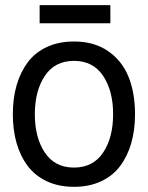

<svg xmlns="http://www.w3.org/2000/svg" viewBox="-20 -701 574 745"><path d="M408.2 -681.2V-610.8H133.8V-681.2ZM267.1 -540Q345.2 -540 399.4 -502.7Q453.6 -465.3 478.8 -402.8Q503.9 -340.3 503.9 -257.8Q503.9 -196.3 489.3 -145.5Q474.6 -94.7 446 -56.6Q417.5 -18.6 371.8 2.7Q326.2 23.9 267.1 23.9Q208 23.9 162.4 2.7Q116.7 -18.6 87.9 -56.6Q59.1 -94.7 44.4 -145.5Q29.8 -196.3 29.8 -257.8Q29.8 -319.3 44.4 -370.1Q59.1 -420.9 87.6 -459.2Q116.2 -497.6 162.1 -518.8Q208 -540 267.1 -540ZM154.1 -406.7Q115.2 -348.6 115.2 -257.8Q115.2 -167 154.1 -108.9Q192.9 -50.8 267.1 -50.8Q341.3 -50.8 380.1 -108.9Q418.9 -167 418.9 -257.8Q418.9 -348.6 380.1 -406.7Q341.3 -464.8 267.1 -464.8Q192.9 -464.8 154.1 -406.7Z"/></svg>

Font: Miedinger*
Style: Book
Weight: 400
Version: Version 001.000